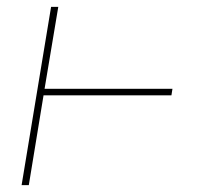

<svg xmlns="http://www.w3.org/2000/svg" viewBox="-20 -540 640 560"><path d="M43 0 129 -520H150L110 -281H483L480 -262H107L64 0Z"/></svg>

Font: Iosevka Aile Thin Oblique
Style: Regular
Weight: 100
Italic angle: -9°
Designer: Belleve Invis
Foundry: Belleve Invis
Version: Version 31.1.0; ttfautohint (v1.8.4)